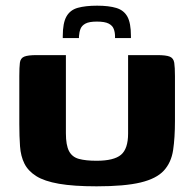

<svg xmlns="http://www.w3.org/2000/svg" viewBox="-20 -654 684 676"><path d="M596 -228Q596 -169 589.5 -125.5Q583 -82 557 -53.5Q531 -25 475 -11.5Q419 2 320 2Q239 2 187.5 -7Q136 -16 107.5 -34Q79 -52 66 -78Q53 -104 50.5 -139Q48 -174 48 -217V-386Q48 -417 50 -433Q52 -449 65 -454.5Q78 -460 109 -460H212V-185Q212 -143 223 -122Q234 -101 258 -94.5Q282 -88 320 -88Q381 -88 406 -109Q431 -130 431 -184V-460H533Q565 -460 578 -454.5Q591 -449 593.5 -433Q596 -417 596 -386ZM201 -520V-527Q201 -573 214 -596Q227 -619 254 -626.5Q281 -634 322 -634Q363 -634 389.5 -626Q416 -618 428.5 -595.5Q441 -573 441 -527V-520H385V-526Q385 -540 380.5 -552Q376 -564 362.5 -571Q349 -578 321 -578Q294 -578 281 -571Q268 -564 263.5 -552.5Q259 -541 258 -526V-520Z"/></svg>

Font: r_Genos
Style: Bold
Weight: 700
Designer: Robert E. Leuschke
Foundry: Robert E. Leuschke
Version: Version 2.000;June 29, 2024;FontCreator 14.0.0.2814 32-bit